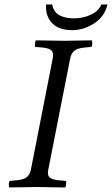

<svg xmlns="http://www.w3.org/2000/svg" viewBox="-20 -825 494 847"><path d="M212.9 -568.8Q216.8 -591.8 207.5 -601.8Q198.2 -611.8 168.9 -615.2L134.8 -618.2Q132.8 -622.1 134.5 -633.1Q136.2 -644 138.2 -647Q226.1 -645 265.1 -645Q294.9 -645 384.8 -647Q387.7 -640.1 387 -630.6Q386.2 -621.1 382.8 -618.2L352.1 -615.2Q322.3 -612.3 308.6 -601.6Q294.9 -590.8 290 -568.8L192.9 -76.2Q188 -53.2 198 -43.2Q208 -33.2 236.8 -29.8L271 -26.9Q272.9 -22.9 271.5 -12Q270 -1 268.1 2Q180.2 0 141.1 0Q111.3 0 21 2Q18.1 -4.9 19 -14.4Q20 -23.9 22.9 -26.9L54.2 -29.8Q84 -32.7 97.9 -43.5Q111.8 -54.2 116.2 -76.2ZM298.8 -691.9Q241.7 -691.9 212.4 -720.5Q183.1 -749 183.1 -793.9V-805.2H210.9Q210.9 -802.2 211.9 -797.1Q212.9 -792 218 -782Q223.1 -772 232.7 -763.9Q242.2 -755.9 261.5 -750Q280.8 -744.1 308.1 -744.1Q348.1 -744.1 382.6 -761Q417 -777.8 426.8 -805.2H454.1Q441.9 -752 395.3 -721.9Q348.6 -691.9 298.8 -691.9Z"/></svg>

Font: Linux Libertine
Style: Italic
Weight: 400
Italic angle: -12°
Designer: Philipp H. Poll
Foundry: Philipp H. Poll
Version: Version 5.1.6 ; ttfautohint (v0.9)